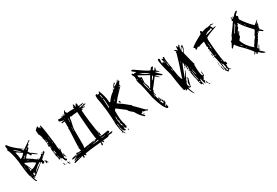

<svg xmlns="http://www.w3.org/2000/svg" viewBox="58 -1726 4000 2771"><g transform="rotate(-30 2058.5 -340.0)"><path d="M42 -685.5H46.9Q85.9 -621.1 213.9 -527.3Q218.8 -527.3 246.1 -503.9H251L367.2 -583H372.1L376 -574.2Q371.1 -574.2 330.1 -541L335 -532.2Q335 -528.3 301.8 -508.8V-490.2H311.5L269.5 -444.3Q275.4 -444.3 293 -411.1Q316.4 -406.2 380.9 -346.7V-341.8Q365.2 -341.8 301.8 -392.6Q301.8 -374 293 -374H283.2L260.7 -416L246.1 -425.8L200.2 -374Q200.2 -369.1 283.2 -318.4Q283.2 -314.5 338.9 -276.4Q340.8 -286.1 348.6 -286.1H357.4Q357.4 -276.4 343.8 -276.4Q343.8 -267.6 357.4 -267.6Q362.3 -267.6 399.4 -294.9Q399.4 -291 404.3 -291Q417 -323.2 422.9 -323.2Q431.6 -323.2 431.6 -309.6Q460 -320.3 460 -328.1H436.5Q438.5 -336.9 446.3 -336.9Q450.2 -336.9 450.2 -332L460 -336.9H468.8Q478.5 -335.9 478.5 -328.1V-318.4L390.6 -239.3Q399.4 -238.3 399.4 -230.5L394.5 -220.7Q404.3 -219.7 404.3 -211.9V-198.2Q399.4 -183.6 376 -183.6Q367.2 -183.6 367.2 -193.4Q372.1 -201.2 372.1 -211.9L362.3 -216.8H357.4L195.3 -82H181.6V-86.9L186.5 -95.7H176.8V-90.8L181.6 -68.4L171.9 -63.5Q163.1 -78.1 163.1 -86.9H158.2V-82Q163.1 -39.1 181.6 -16.6L171.9 -12.7Q153.3 -20.5 134.8 -90.8H129.9L134.8 -100.6V-109.4Q126 -109.4 126 -114.3Q129.9 -123 129.9 -127.9L121.1 -124Q102.5 -190.4 84 -392.6Q60.5 -552.7 23.4 -611.3Q33.2 -611.3 33.2 -620.1L28.3 -675.8Q30.3 -675.8 42 -685.5ZM97.7 -569.3Q125 -530.3 190.4 -490.2V-495.1Q135.7 -548.8 102.5 -569.3ZM111.3 -522.5V-513.7Q129.9 -447.3 129.9 -402.3Q170.9 -417 205.1 -462.9Q120.1 -522.5 111.3 -522.5ZM209 -518.6V-513.7Q209 -506.8 232.4 -490.2Q242.2 -490.2 242.2 -500Q220.7 -518.6 209 -518.6ZM260.7 -481.4H274.4Q274.4 -488.3 283.2 -500H279.3Q264.6 -496.1 260.7 -481.4ZM190.4 -402.3V-397.5H195.3Q202.1 -397.5 213.9 -416H209Q190.4 -409.2 190.4 -402.3ZM171.9 -392.6V-383.8H181.6Q190.4 -383.8 190.4 -392.6Q186.5 -392.6 186.5 -397.5Q176.8 -392.6 171.9 -392.6ZM205.1 -341.8V-336.9Q210 -336.9 218.8 -332H223.6V-336.9Q217.8 -336.9 209 -341.8ZM148.4 -328.1Q148.4 -323.2 144.5 -313.5Q195.3 -210 195.3 -193.4Q225.6 -193.4 297.9 -244.1Q274.4 -275.4 148.4 -328.1ZM418 -286.1V-281.2H427.7L431.6 -291Q422.9 -286.1 418 -286.1ZM116.2 -286.1V-272.5H121.1V-286.1ZM121.1 -249V-230.5H126V-249ZM158.2 -249 171.9 -202.1 163.1 -198.2Q168 -188.5 168 -183.6L190.4 -188.5Q166 -249 158.2 -249ZM223.6 -127.9V-124Q274.4 -169.9 348.6 -216.8V-230.5Q285.2 -202.1 223.6 -127.9ZM413.1 -211.9H422.9Q428.7 -211.9 460 -174.8H455.1L441.4 -183.6Q441.4 -161.1 431.6 -161.1Q424.8 -161.1 418 -179.7H427.7V-183.6Q413.1 -202.1 413.1 -211.9ZM455.1 -165H464.8V-161.1H455.1ZM176.8 -127.9Q186.5 -113.3 186.5 -100.6H195.3Q202.1 -100.6 209 -114.3Q200.2 -114.3 200.2 -127.9Q205.1 -137.7 205.1 -142.6H200.2ZM153.3 -127.9V-114.3H158.2V-127.9Z M567.4 -691.4Q574.2 -691.4 581.1 -676.8Q576.2 -668.9 576.2 -658.2L585.9 -663.1H590.8Q599.6 -663.1 599.6 -644.5H604.5Q604.5 -681.6 618.2 -681.6Q636.7 -633.8 668.9 -352.5Q668.9 -333 673.8 -315.4Q673.8 -310.5 668.9 -310.5L683.6 -231.4H687.5V-254.9H697.3V-226.6Q697.3 -217.8 687.5 -217.8Q687.5 -212.9 692.4 -204.1L687.5 -162.1L692.4 -152.3L687.5 -143.6L692.4 -133.8Q683.6 -119.1 683.6 -111.3Q694.3 -78.1 706.1 -78.1V-64.5Q706.1 -55.7 697.3 -55.7H692.4Q673.8 -55.7 660.2 -111.3Q636.7 -114.3 636.7 -133.8H627.9V-115.2H618.2L604.5 -125L609.4 -143.6Q590.8 -194.3 590.8 -208H594.7L581.1 -300.8Q585.9 -310.5 585.9 -315.4Q581.1 -323.2 581.1 -337.9H590.8V-356.4H585.9V-347.7H576.2Q576.2 -356.4 567.4 -356.4Q572.3 -371.1 572.3 -412.1L590.8 -403.3V-408.2L585.9 -435.5H581.1V-417H572.3Q562.5 -493.2 553.7 -501V-504.9Q553.7 -509.8 557.6 -509.8Q549.8 -554.7 530.3 -580.1Q530.3 -593.8 525.4 -612.3H530.3L525.4 -621.1V-654.3ZM623 -477.5V-467.8H631.8Q631.8 -477.5 623 -477.5ZM581.1 -467.8 576.2 -445.3Q585.9 -445.3 585.9 -459V-467.8ZM627.9 -463.9V-445.3H631.8V-463.9ZM631.8 -435.5V-426.8H636.7V-435.5ZM581.1 -389.6V-379.9H585.9V-389.6ZM641.6 -389.6V-371.1H646.5V-389.6ZM590.8 -334V-319.3H594.7V-334ZM594.7 -268.6V-263.7Q599.6 -255.9 599.6 -245.1V-226.6Q613.3 -226.6 613.3 -217.8H618.2V-236.3Q604.5 -236.3 604.5 -245.1V-250H613.3V-263.7Q597.7 -268.6 594.7 -268.6ZM609.4 -189.5V-170.9H613.3V-189.5ZM618.2 -170.9V-167Q623 -157.2 623 -152.3Q618.2 -152.3 618.2 -148.4L627.9 -143.6V-148.4L623 -170.9ZM692.4 -170.9H702.1Q702.1 -154.3 720.7 -106.4H715.8Q700.2 -118.2 692.4 -143.6L697.3 -152.3Q692.4 -161.1 692.4 -170.9ZM627.9 -101.6Q636.7 -100.6 636.7 -92.8H627.9ZM631.8 -45.9H641.6Q641.6 -27.3 650.4 -13.7L641.6 -8.8Q631.8 -25.4 631.8 -45.9ZM692.4 -37.1Q698.2 -37.1 720.7 4.9V9.8H715.8Q710.9 9.8 692.4 -13.7ZM715.8 -22.5H724.6V-13.7Q715.8 -13.7 715.8 -22.5ZM668.9 -18.6H678.7V-13.7H668.9Z M783.2 40 774.4 28.3Q804.7 6.8 839.8 2V-5.9L796.9 7.8L793 0Q808.6 -12.7 838.9 -25.4Q837.9 -29.3 834 -29.3Q802.7 -22.5 778.3 -22.5Q771.5 -22.5 771.5 -29.3Q771.5 -44.9 872.1 -58.6Q863.3 -67.4 863.3 -69.3Q863.3 -77.1 875 -78.1Q887.7 -71.3 898.4 -71.3L934.6 -73.2Q944.3 -73.2 944.3 -79.1Q942.4 -109.4 934.6 -109.4L949.2 -426.8Q944.3 -433.6 944.3 -442.4Q952.1 -442.4 952.1 -450.2Q951.2 -527.3 950.2 -551.8L942.4 -555.7L907.2 -549.8L903.3 -557.6Q903.3 -569.3 910.2 -569.3L949.2 -571.3V-575.2Q877.9 -589.8 877 -599.6L880.9 -607.4Q877 -614.3 876 -623Q879.9 -623 879.9 -627L918.9 -625L942.4 -626V-628.9Q942.4 -641.6 949.2 -642.6Q957 -642.6 958 -627L976.6 -655.3Q988.3 -655.3 988.3 -648.4Q982.4 -647.5 977.5 -635.7V-631.8Q1002.9 -632.8 1002.9 -664.1L1024.4 -701.2L1029.3 -693.4Q1026.4 -683.6 1026.4 -668.9V-662.1H1038.1L1039.1 -654.3L1035.2 -646.5Q1043 -643.6 1046.9 -643.6Q1048.8 -643.6 1062.5 -648.4Q1066.4 -648.4 1066.4 -644.5L1085.9 -649.4H1164.1L1155.3 -672.9L1163.1 -676.8Q1163.1 -672.9 1167 -672.9V-682.6Q1167 -708 1176.8 -709Q1184.6 -709 1195.3 -659.2H1199.2V-662.1Q1199.2 -684.6 1223.6 -703.1L1233.4 -680.7Q1229.5 -673.8 1229.5 -665L1230.5 -653.3L1246.1 -649.4L1304.7 -657.2Q1312.5 -648.4 1313.5 -633.8L1333 -634.8Q1340.8 -633.8 1341.8 -627.9Q1310.5 -620.1 1310.5 -614.3L1302.7 -617.2L1283.2 -616.2Q1283.2 -604.5 1307.6 -602.5L1308.6 -590.8Q1283.2 -596.7 1268.6 -596.7L1249 -591.8L1250 -587.9H1254.9Q1273.4 -587.9 1273.4 -581.1Q1243.2 -575.2 1243.2 -567.4Q1250 -427.7 1292 -160.2H1295.9L1294.9 -175.8H1302.7Q1307.6 -144.5 1309.6 -113.3Q1414.1 -130.9 1426.8 -131.8Q1435.5 -116.2 1435.5 -104.5Q1422.9 -91.8 1389.6 -90.8V-86.9Q1444.3 -89.8 1471.7 -94.7L1475.6 -86.9Q1475.6 -82 1449.2 -70.3L1402.3 -67.4V-66.4Q1402.3 -52.7 1348.6 -44.9V-48.8L1340.8 -44.9L1293.9 -42Q1295.9 -28.3 1299.8 -15.6L1292 -10.7L1271.5 -37.1H1259.8L1263.7 -29.3L1265.6 2Q1265.6 7.8 1253.9 14.6Q1242.2 14.6 1242.2 2.9Q1248 -7.8 1248 -17.6V-36.1Q975.6 -11.7 975.6 2Q983.4 2 984.4 8.8Q984.4 20.5 976.6 21.5Q953.1 8.8 952.1 -1H948.2Q948.2 38.1 938.5 39.1Q926.8 39.1 926.8 31.2Q928.7 17.6 928.7 3.9Q913.1 5.9 783.2 40ZM1240.2 -618.2Q1240.2 -622.1 1301.8 -628.9Q1301.8 -636.7 1305.7 -637.7Q1301.8 -644.5 1300.8 -648.4L1282.2 -635.7Q1269.5 -638.7 1259.8 -638.7H1254.9Q1237.3 -629.9 1236.3 -622.1Q1240.2 -622.1 1240.2 -618.2ZM1158.2 -618.2 1157.2 -626 1153.3 -625 1154.3 -618.2ZM967.8 -584 971.7 -585V-592.8L967.8 -591.8ZM1010.7 -82 1068.4 -92.8V-88.9Q1078.1 -93.8 1107.4 -99.6V-95.7Q1127 -104.5 1177.7 -106.4L1185.5 -107.4V-99.6Q1166 -97.7 1146.5 -93.8Q1147.5 -89.8 1151.4 -89.8Q1171.9 -94.7 1193.4 -95.7V-96.7Q1193.4 -111.3 1223.6 -113.3Q1207 -113.3 1175.8 -584Q1095.7 -578.1 1066.4 -570.3L1062.5 -578.1Q1038.1 -576.2 1038.1 -535.2V-525.4Q1010.7 -414.1 1010.7 -378.9L1011.7 -127Q1011.7 -102.5 1002.9 -85.9Q1010.7 -85.9 1010.7 -82ZM1015.6 -508.8V-515.6Q1015.6 -535.2 1023.4 -567.4Q1010.7 -567.4 1010.7 -520.5L1011.7 -508.8ZM966.8 -541 965.8 -548.8H961.9L962.9 -541ZM1000 -425.8 999 -437.5H995.1L996.1 -425.8ZM993.2 -414.1Q1000 -414.1 1000 -419.9V-421.9H992.2ZM997.1 -398.4V-410.2H993.2V-398.4ZM991.2 -374 995.1 -375 994.1 -390.6 990.2 -389.6ZM1285.2 -206.1V-210L1293 -210.9V-207ZM1291 -182.6 1290 -194.3 1297.9 -195.3 1298.8 -183.6ZM948.2 -145.5V-153.3H944.3V-145.5ZM949.2 -129.9 948.2 -141.6H944.3L945.3 -129.9ZM1289.1 -135.7V-139.6Q1285.2 -147.5 1284.2 -151.4H1280.3L1281.2 -147.5Q1285.2 -139.6 1285.2 -135.7ZM1287.1 -112.3 1305.7 -113.3Q1293.9 -126 1293 -132.8L1285.2 -131.8ZM1135.7 -88.9 1134.8 -92.8H1127L1127.9 -88.9ZM1136.7 -65.4Q1172.9 -67.4 1179.7 -71.3Q1186.5 -68.4 1195.3 -68.4L1222.7 -74.2V-70.3Q1228.5 -74.2 1241.2 -75.2Q1241.2 -78.1 1229.5 -85.9Q1217.8 -81.1 1136.7 -69.3ZM1299.8 -82Q1311.5 -85.9 1354.5 -88.9V-92.8L1292 -88.9V-85H1294.9Q1299.8 -85 1299.8 -82ZM1066.4 -61.5 1074.2 -62.5V-66.4L1066.4 -65.4ZM1085.9 -62.5V-66.4H1078.1V-62.5ZM868.2 -46.9Q900.4 -48.8 930.7 -53.7V-57.6L911.1 -56.6Q877 -50.8 868.2 -50.8ZM1039.1 -56.6 1058.6 -57.6V-61.5L1039.1 -60.5ZM841.8 -37.1 865.2 -42 864.3 -45.9 841.8 -44.9ZM822.3 -36.1 834 -37.1V-41L822.3 -40ZM914.1 -2V-5.9H906.2V-2ZM871.1 3.9 886.7 2.9V-1L871.1 0ZM851.6 8.8 867.2 7.8V3.9L851.6 4.9Z M1907.2 -699.2H1912.1V-694.3Q1898.4 -676.8 1898.4 -667L1917 -680.7Q1925.8 -679.7 1925.8 -671.9V-667Q1898.4 -628.9 1898.4 -620.1L1903.3 -597.7L1787.1 -476.6L1731.4 -407.2Q1801.8 -363.3 1903.3 -277.3H1912.1V-272.5L1907.2 -262.7Q1913.1 -262.7 2046.9 -124Q2079.1 -108.4 2079.1 -100.6V-95.7H2065.4Q2055.7 -105.5 2000 -114.3Q2000 -124 1991.2 -124Q1986.3 -100.6 1967.8 -100.6Q1967.8 -105.5 1962.9 -105.5V-100.6L2004.9 -49.8L1996.1 -44.9H1986.3Q1922.9 -100.6 1884.8 -174.8Q1814.5 -228.5 1814.5 -249Q1791 -264.6 1680.7 -351.6Q1673.8 -351.6 1657.2 -328.1V-267.6Q1657.2 -149.4 1684.6 -91.8V-77.1L1680.7 -68.4Q1694.3 -68.4 1694.3 -58.6Q1680.7 -43.9 1680.7 -31.2H1675.8Q1657.2 -52.7 1643.6 -54.7V-40Q1657.2 -22.5 1657.2 -12.7L1647.5 -7.8H1638.7Q1615.2 -21.5 1615.2 -40H1610.4Q1610.4 -35.2 1606.4 -26.4Q1606.4 -17.6 1628.9 29.3H1620.1Q1620.1 25.4 1606.4 1L1596.7 5.9Q1591.8 -2.9 1591.8 -7.8L1596.7 -17.6Q1583 -39.1 1569.3 -147.5Q1569.3 -368.2 1522.5 -611.3V-653.3Q1522.5 -659.2 1536.1 -667H1545.9Q1554.7 -667 1554.7 -648.4Q1557.6 -648.4 1569.3 -657.2Q1570.3 -648.4 1578.1 -648.4Q1590.8 -685.5 1596.7 -685.5Q1625 -617.2 1625 -606.4Q1647.5 -529.3 1647.5 -471.7H1662.1Q1712.9 -546.9 1773.4 -583Q1773.4 -596.7 1792 -606.4V-601.6Q1812.5 -610.4 1814.5 -620.1V-629.9L1795.9 -616.2V-620.1Q1818.4 -662.1 1847.7 -685.5Q1856.4 -683.6 1856.4 -675.8Q1814.5 -639.6 1814.5 -634.8H1819.3Q1859.4 -643.6 1893.6 -680.7Q1896.5 -699.2 1907.2 -699.2ZM1578.1 -634.8V-629.9Q1585.9 -574.2 1596.7 -574.2V-587.9Q1590.8 -634.8 1578.1 -634.8ZM1777.3 -620.1H1782.2V-611.3H1777.3ZM1879.9 -606.4Q1879.9 -604.5 1875 -587.9Q1888.7 -590.8 1893.6 -606.4ZM1569.3 -579.1V-569.3H1573.2V-579.1ZM1851.6 -569.3V-564.5H1861.3V-569.3ZM1591.8 -560.5Q1596.7 -497.1 1596.7 -466.8V-458Q1596.7 -447.3 1601.6 -439.5Q1596.7 -431.6 1596.7 -420.9V-411.1H1601.6Q1610.4 -411.1 1610.4 -425.8Q1610.4 -443.4 1601.6 -560.5ZM1717.8 -444.3H1721.7L1740.2 -466.8V-471.7Q1723.6 -462.9 1717.8 -444.3ZM1777.3 -420.9Q1785.2 -420.9 1795.9 -388.7H1792L1782.2 -392.6Q1782.2 -388.7 1777.3 -388.7Q1768.6 -407.2 1768.6 -416ZM1620.1 -249 1615.2 -225.6 1620.1 -166H1628.9Q1628.9 -155.3 1625 -147.5Q1625 -140.6 1633.8 -95.7L1643.6 -100.6Q1647.5 -92.8 1647.5 -77.1H1652.3V-86.9Q1652.3 -106.4 1633.8 -132.8Q1638.7 -158.2 1638.7 -174.8H1628.9L1633.8 -184.6Q1625 -184.6 1625 -193.4V-249ZM1578.1 -203.1V-193.4H1583V-203.1ZM1587.9 -142.6V-137.7Q1596.7 -107.4 1596.7 -95.7H1601.6V-105.5Q1596.7 -123 1596.7 -142.6ZM1587.9 -100.6V-91.8H1591.8V-100.6ZM1591.8 -86.9V-82Q1596.7 -64.5 1596.7 -40Q1606.4 -40 1606.4 -54.7L1596.7 -86.9ZM1991.2 -86.9H1996.1Q2004.9 -85 2004.9 -77.1V-73.2H1991.2ZM1647.5 -73.2V-63.5H1652.3V-73.2ZM1684.6 -7.8H1694.3L1699.2 10.7H1694.3Q1684.6 10.7 1684.6 1Z M2149.4 -713.9H2172.9Q2344.7 -590.8 2390.6 -574.2Q2419.9 -611.3 2422.9 -611.3H2441.4L2451.2 -607.4Q2451.2 -602.5 2422.9 -565.4Q2429.7 -546.9 2436.5 -546.9Q2460 -568.4 2460 -579.1H2469.7V-570.3Q2469.7 -565.4 2464.8 -565.4L2469.7 -555.7V-550.8H2460V-537.1Q2460 -532.2 2497.1 -500L2488.3 -495.1Q2445.3 -523.4 2436.5 -523.4Q2436.5 -511.7 2510.7 -444.3V-430.7Q2493.2 -430.7 2427.7 -476.6L2418 -481.4V-476.6L2460 -425.8H2451.2L2404.3 -467.8H2399.4Q2288.1 -319.3 2284.2 -319.3Q2288.1 -310.5 2288.1 -305.7Q2274.4 -284.2 2274.4 -277.3Q2274.4 -265.6 2284.2 -226.6H2274.4Q2269.5 -244.1 2269.5 -263.7Q2260.7 -261.7 2260.7 -253.9Q2260.7 -238.3 2284.2 -161.1Q2293 -161.1 2293 -184.6Q2302.7 -181.6 2321.3 -120.1L2330.1 -124H2335V-86.9H2339.8V-101.6H2348.6V-64.5Q2321.3 -34.2 2321.3 -31.2Q2321.3 -24.4 2335 -17.6V-36.1H2339.8Q2349.6 -36.1 2353.5 9.8L2339.8 19.5H2335Q2276.4 -18.6 2218.8 -226.6Q2181.6 -423.8 2163.1 -481.4Q2158.2 -481.4 2144.5 -542Q2149.4 -583 2149.4 -592.8Q2145.5 -622.1 2126 -648.4V-658.2Q2127 -667 2135.7 -667H2139.6L2158.2 -648.4Q2168 -648.4 2168 -658.2L2191.4 -653.3H2195.3V-663.1Q2149.4 -693.4 2149.4 -700.2ZM2223.6 -616.2Q2230.5 -606.4 2353.5 -537.1H2362.3Q2312.5 -586.9 2223.6 -616.2ZM2191.4 -607.4V-597.7Q2191.4 -563.5 2223.6 -555.7Q2223.6 -560.5 2228.5 -560.5L2232.4 -550.8V-528.3Q2232.4 -502.9 2228.5 -462.9L2255.9 -379.9Q2251 -371.1 2251 -361.3L2260.7 -356.4L2353.5 -518.6ZM2154.3 -565.4V-550.8L2163.1 -546.9V-550.8Q2158.2 -560.5 2158.2 -565.4ZM2213.9 -532.2V-509.8H2218.8V-532.2ZM2339.8 -444.3V-435.5Q2372.1 -460 2385.7 -491.2L2377 -495.1Q2370.1 -495.1 2339.8 -444.3ZM2210 -472.7V-462.9Q2210 -420.9 2237.3 -346.7H2242.2V-361.3Q2213.9 -465.8 2213.9 -472.7ZM2242.2 -342.8Q2242.2 -333 2237.3 -333Q2242.2 -325.2 2242.2 -314.5L2251 -319.3Q2247.1 -327.1 2247.1 -342.8ZM2251 -221.7V-212.9H2255.9V-221.7ZM2293 -161.1V-147.5Q2294.9 -138.7 2302.7 -138.7V-147.5Q2297.9 -156.2 2297.9 -161.1ZM2325.2 -142.6H2330.1V-133.8H2325.2ZM2288.1 -133.8V-124L2311.5 -73.2H2321.3Q2321.3 -86.9 2325.2 -86.9Q2311.5 -110.4 2311.5 -124L2302.7 -120.1Q2293 -120.1 2293 -133.8Z M2892.6 -693.4Q2901.4 -682.6 2901.4 -666Q2910.2 -666 2924.8 -693.4H2929.7L2933.6 -684.6V-674.8Q2922.9 -664.1 2911.1 -610.4Q2955.1 -666 2960.9 -666Q2970.7 -664.1 2970.7 -656.2Q2970.7 -604.5 2933.6 -555.7V-546.9Q2975.6 -375 2989.3 -335.9L2979.5 -331.1Q2979.5 -133.8 3016.6 -133.8V-147.5L3011.7 -193.4H3021.5L3025.4 -147.5V-128.9Q3025.4 -122.1 3002.9 -110.4L3006.8 -101.6Q3000 -83 2993.2 -83Q2993.2 -87.9 2989.3 -87.9V-83Q2989.3 -71.3 3002.9 -50.8Q3002.9 -42 2989.3 -42V-14.6Q2975.6 -14.6 2957 -110.4H2952.1L2947.3 -78.1Q2947.3 -69.3 2960.9 -14.6H2957Q2947.3 -14.6 2947.3 -37.1L2938.5 -32.2H2933.6Q2919.9 -32.2 2901.4 -133.8Q2906.2 -133.8 2906.2 -138.7Q2894.5 -138.7 2874 -275.4H2883.8V-363.3H2874V-312.5H2865.2Q2865.2 -328.1 2860.4 -335.9L2865.2 -344.7Q2860.4 -361.3 2860.4 -385.7H2855.5V-377H2846.7L2855.5 -409.2Q2851.6 -426.8 2851.6 -441.4Q2835 -430.7 2768.6 -239.3V-234.4Q2777.3 -236.3 2819.3 -321.3H2823.2V-312.5Q2823.2 -300.8 2768.6 -193.4V-179.7Q2760.7 -179.7 2746.1 -138.7Q2746.1 -127.9 2759.8 -92.8H2763.7Q2773.4 -92.8 2773.4 -106.4L2768.6 -138.7Q2768.6 -162.1 2792 -188.5Q2792 -184.6 2795.9 -184.6V-193.4H2787.1Q2795.9 -222.7 2795.9 -229.5H2805.7Q2805.7 -221.7 2795.9 -202.1H2800.8L2809.6 -207V-198.2Q2782.2 -121.1 2778.3 -78.1Q2768.6 -74.2 2763.7 -74.2L2741.2 -87.9V-78.1Q2741.2 -58.6 2782.2 36.1Q2748 2.9 2722.7 -78.1L2704.1 -64.5H2700.2Q2690.4 -64.5 2690.4 -74.2Q2695.3 -82 2695.3 -92.8Q2680.7 -83 2671.9 -83Q2655.3 -103.5 2617.2 -381.8Q2557.6 -583 2557.6 -652.3L2571.3 -661.1H2576.2Q2583 -661.1 2589.8 -647.5Q2589.8 -628.9 2585 -610.4Q2589.8 -592.8 2589.8 -579.1H2598.6V-587.9H2612.3Q2615.2 -569.3 2626 -569.3Q2626 -575.2 2608.4 -633.8L2617.2 -638.7L2635.7 -625Q2635.7 -652.3 2644.5 -652.3Q2651.4 -652.3 2658.2 -638.7V-633.8Q2658.2 -620.1 2654.3 -620.1Q2663.1 -521.5 2681.6 -441.4H2676.8Q2696.3 -302.7 2717.8 -248Q2722.7 -248 2732.4 -244.1Q2732.4 -248 2736.3 -248L2732.4 -257.8Q2809.6 -480.5 2841.8 -601.6L2837.9 -610.4V-615.2Q2851.6 -615.2 2851.6 -625L2833 -647.5V-656.2Q2853.5 -656.2 2874 -628.9H2878.9V-633.8Q2878.9 -693.4 2892.6 -693.4ZM2947.3 -642.6Q2919.9 -607.4 2919.9 -583Q2924.8 -583 2924.8 -569.3Q2946.3 -569.3 2957 -642.6ZM2635.7 -596.7V-587.9H2640.6V-596.7ZM2635.7 -583V-579.1H2644.5V-583ZM2640.6 -574.2V-560.5Q2649.4 -560.5 2649.4 -569.3ZM2644.5 -550.8V-533.2Q2649.4 -507.8 2649.4 -496.1H2654.3V-518.6L2649.4 -550.8ZM2654.3 -487.3V-477.5H2658.2V-487.3ZM2823.2 -459V-455.1Q2833 -455.1 2833 -463.9V-468.8Q2823.2 -466.8 2823.2 -459ZM2658.2 -455.1V-441.4H2663.1V-455.1ZM2658.2 -436.5Q2663.1 -429.7 2663.1 -409.2H2668V-436.5ZM2869.1 -395.5V-377H2878.9Q2874 -384.8 2874 -395.5ZM2846.7 -367.2V-363.3L2841.8 -353.5Q2833 -358.4 2828.1 -358.4V-363.3Q2838.9 -363.3 2846.7 -367.2ZM2823.2 -331.1H2828.1V-321.3H2823.2ZM2911.1 -321.3V-312.5H2915V-321.3ZM2681.6 -312.5V-303.7H2686.5V-312.5ZM2869.1 -303.7H2878.9V-285.2H2869.1ZM2915 -290V-280.3H2919.9V-290ZM2915 -275.4V-266.6L2933.6 -198.2H2938.5V-207L2919.9 -275.4ZM2878.9 -271.5Q2883.8 -262.7 2883.8 -257.8H2887.7V-271.5ZM2897.5 -266.6V-252.9Q2901.4 -177.7 2919.9 -110.4H2924.8V-124Q2911.1 -177.7 2901.4 -266.6ZM2919.9 -87.9V-74.2Q2924.8 -74.2 2933.6 -69.3V-78.1Q2933.6 -87.9 2924.8 -87.9ZM3002.9 -37.1H3006.8Q3019.5 -37.1 3025.4 -1Q3019.5 -1 3002.9 -23.4ZM3025.4 -1Q3033.2 -1 3043.9 17.6V22.5H3039.1Q3033.2 22.5 3025.4 8.8Z M3341.8 -612.3 3457 -645.5Q3457 -668 3448.2 -668Q3419.9 -649.4 3406.2 -649.4V-654.3Q3367.2 -640.6 3341.8 -617.2ZM3360.4 -18.6Q3369.1 -18.6 3369.1 -28.3L3364.3 -55.7Q3345.7 -55.7 3345.7 -46.9V-42Q3360.4 -26.4 3360.4 -18.6ZM3355.5 -60.5Q3355.5 -69.3 3360.4 -69.3L3345.7 -134.8H3332V-129.9Q3332 -103.5 3341.8 -60.5ZM3336.9 -143.6Q3336.9 -158.2 3327.1 -158.2V-153.3Q3329.1 -143.6 3336.9 -143.6ZM3355.5 -176.8V-190.4H3345.7Q3350.6 -181.6 3350.6 -176.8ZM3304.7 -292V-301.8H3299.8V-292ZM3318.4 -283.2V-306.6H3313.5V-283.2ZM3304.7 -380.9V-389.6H3299.8V-380.9ZM3313.5 -408.2V-445.3Q3304.7 -440.4 3299.8 -440.4V-431.6Q3308.6 -431.6 3308.6 -408.2ZM3313.5 -450.2Q3313.5 -460 3308.6 -468.8Q3313.5 -477.5 3313.5 -482.4L3304.7 -487.3V-473.6L3308.6 -450.2ZM3308.6 -496.1V-510.7H3304.7V-496.1ZM3369.1 0H3355.5Q3335 -32.2 3327.1 -32.2Q3327.1 -37.1 3332 -46.9Q3313.5 -192.4 3286.1 -296.9Q3286.1 -301.8 3290 -301.8L3276.4 -408.2Q3281.2 -408.2 3281.2 -413.1Q3274.4 -413.1 3267.6 -426.8V-436.5H3276.4V-459H3267.6V-547.9H3262.7Q3198.2 -534.2 3169.9 -519.5L3151.4 -529.3Q3151.4 -524.4 3119.1 -501Q3109.4 -501 3109.4 -510.7V-524.4L3114.3 -533.2Q3090.8 -540 3090.8 -547.9Q3119.1 -582 3281.2 -668Q3286.1 -705.1 3294.9 -705.1H3304.7Q3310.5 -705.1 3318.4 -682.6L3397.5 -705.1Q3401.4 -705.1 3401.4 -701.2Q3456.1 -705.1 3471.7 -719.7Q3502 -710 3512.7 -710V-701.2Q3508.8 -701.2 3485.4 -705.1L3457 -701.2V-696.3Q3475.6 -674.8 3475.6 -654.3L3517.6 -659.2L3522.5 -649.4V-645.5Q3517.6 -645.5 3517.6 -649.4Q3336.9 -587.9 3336.9 -570.3Q3332 -546.9 3332 -543Q3350.6 -262.7 3374 -162.1H3369.1Q3369.1 -153.3 3397.5 -139.6L3401.4 -106.4Q3394.5 -102.5 3378.9 -102.5Q3378.9 -86.9 3382.8 -79.1Q3378.9 -70.3 3378.9 -65.4Q3388.7 -18.6 3411.1 -18.6V-9.8H3406.2L3387.7 -23.4H3382.8Q3382.8 -9.8 3374 -9.8Q3374 -13.7 3369.1 -13.7ZM3323.2 -50.8H3313.5Q3294.9 -101.6 3294.9 -116.2H3304.7Q3304.7 -98.6 3323.2 -50.8ZM3299.8 -129.9H3290V-139.6H3299.8ZM3294.9 -153.3H3286.1V-171.9H3294.9ZM3290 -185.5H3286.1V-195.3H3290ZM3281.2 -273.4H3271.5V-283.2H3281.2ZM3281.2 -310.5H3271.5Q3271.5 -325.2 3267.6 -343.8H3276.4ZM3276.4 -384.8H3267.6V-394.5H3276.4Z M4014.6 -272.5Q4009.8 -281.2 4009.8 -286.1Q4001 -285.2 4001 -277.3Q4009.8 -272.5 4014.6 -272.5ZM3759.8 -161.1V-169.9H3750Q3752 -161.1 3759.8 -161.1ZM3722.7 -211.9V-216.8Q3699.2 -249 3694.3 -249V-244.1Q3715.8 -211.9 3722.7 -211.9ZM4056.6 -355.5V-365.2H4051.8V-355.5ZM3913.1 -448.2Q3903.3 -471.7 3889.6 -471.7Q3889.6 -465.8 3913.1 -448.2ZM3861.3 -508.8V-518.6H3857.4V-508.8ZM3857.4 -114.3Q3877 -166 3894.5 -166L3889.6 -174.8Q3940.4 -244.1 3945.3 -244.1L3940.4 -253.9Q3987.3 -324.2 3987.3 -336.9Q3868.2 -460 3824.2 -537.1V-541Q3821.3 -541 3810.5 -527.3L3815.4 -518.6V-513.7Q3796.9 -513.7 3796.9 -476.6Q3771.5 -451.2 3750 -402.3V-397.5H3754.9Q3754.9 -416 3783.2 -434.6V-425.8Q3765.6 -389.6 3750 -370.1V-365.2L3759.8 -370.1V-360.4Q3759.8 -356.4 3717.8 -304.7Q3753.9 -197.3 3857.4 -114.3ZM3712.9 -425.8Q3763.7 -510.7 3778.3 -527.3Q3778.3 -538.1 3783.2 -545.9V-550.8H3778.3L3727.5 -466.8Q3727.5 -462.9 3709 -439.5V-425.8ZM4014.6 -272.5V-262.7L4005.9 -267.6L3977.5 -225.6Q3977.5 -203.1 3959 -203.1L3963.9 -193.4L3894.5 -91.8H3889.6Q3895.5 -68.4 3903.3 -68.4Q3903.3 -76.2 3926.8 -110.4V-114.3H3935.5V-110.4L3908.2 -63.5L3917 -49.8V-44.9H3913.1L3898.4 -54.7L3894.5 -44.9Q3894.5 -37.1 3959 19.5V29.3Q3926.8 29.3 3871.1 -26.4Q3863.3 -21.5 3852.5 -21.5L3857.4 -12.7L3847.7 -7.8L3838.9 -12.7L3842.8 -36.1Q3842.8 -44.9 3829.1 -44.9Q3829.1 -31.2 3810.5 -17.6L3805.7 -26.4Q3824.2 -45.9 3824.2 -63.5Q3753.9 -155.3 3671.9 -230.5Q3625 -282.2 3625 -295.9Q3617.2 -295.9 3579.1 -253.9Q3569.3 -253.9 3569.3 -267.6L3601.6 -328.1Q3601.6 -333 3606.4 -333Q3601.6 -341.8 3601.6 -351.6Q3641.6 -371.1 3653.3 -420.9Q3763.7 -570.3 3778.3 -597.7Q3771.5 -597.7 3764.6 -611.3Q3778.3 -626 3778.3 -634.8L3773.4 -657.2H3778.3Q3789.1 -657.2 3792 -625H3801.8V-653.3H3810.5V-638.7Q3815.4 -638.7 3847.7 -675.8Q3876 -704.1 3894.5 -704.1L3898.4 -694.3V-690.4Q3857.4 -652.3 3857.4 -648.4V-634.8Q3876 -631.8 3876 -620.1Q3876 -611.3 3866.2 -579.1V-574.2Q3941.4 -460 4019.5 -388.7Q4079.1 -430.7 4084 -439.5H4088.9V-434.6Q4054.7 -393.6 4051.8 -378.9Q4060.5 -378.9 4080.1 -407.2V-402.3L4051.8 -323.2Q4061.5 -322.3 4061.5 -309.6H4056.6L4046.9 -314.5V-304.7Q4053.7 -304.7 4093.8 -262.7Q4093.8 -253.9 4080.1 -253.9Q4043 -278.3 4028.3 -291Q4021.5 -272.5 4014.6 -272.5Z"/></g></svg>

Font: Blackcraft
Style: Regular
Weight: 400
Designer: GGBotNet
Foundry: GGBotNet
Version: 1.00